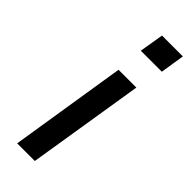

<svg xmlns="http://www.w3.org/2000/svg" viewBox="-237 -735 762 762"><g transform="rotate(45 144.0 -354.5)"><path d="M143 -607 160 -709H277L261 -607ZM56 0 134 -491H234L155 0Z"/></g></svg>

Font: Nunito Sans 10pt SemiExpanded Medium
Style: Italic
Weight: 500
Width: 6
Italic angle: -9°
Designer: Vernon Adams
Foundry: Vernon Adams
Version: Version 3.101;gftools[0.9.27]